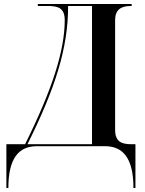

<svg xmlns="http://www.w3.org/2000/svg" viewBox="-20 -734 729 964"><path d="M12 210H22C22 62 73 0 165 0H507C599 0 650 62 650 210H660V-10H640C595 -10 558 -19 558 -82V-633C558 -684 586 -704 637 -704H641V-714H170V-704H218C269 -704 305 -696 305 -633C305 -480 242 -284 106 -10H12ZM118 -10C258 -292 322 -492 322 -704H442V-10Z"/></svg>

Font: Noto Serif Display Medium
Style: Regular
Weight: 500
Designer: Monotype Design Team
Foundry: Monotype Imaging Inc.
Version: Version 2.009